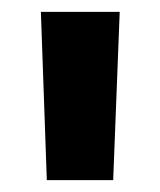

<svg xmlns="http://www.w3.org/2000/svg" viewBox="-20 -720 270 324"><path d="M49 -700H182L171 -416H59Z"/></svg>

Font: CMG Sans
Style: Bold
Weight: 700
Designer: Julieta Ulanovsky
Foundry: Julieta Ulanovsky
Version: Version 7.200